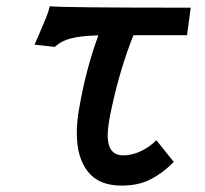

<svg xmlns="http://www.w3.org/2000/svg" viewBox="-20 -574 640 600"><path d="M100.5 -463Q117 -501.5 124.5 -520Q132 -538.5 135.5 -554.5Q173 -550 576 -550L564.5 -464H397Q356.5 -362.5 330.5 -244Q316.5 -182.5 316.5 -150.5Q316.5 -88.5 365.5 -88.5Q392.5 -88.5 420.5 -101.8Q448.5 -115 468.5 -136L523 -68Q491 -35 452.5 -14.5Q414 6 360 6Q289 6 254.5 -37.8Q220 -81.5 220 -158.5Q220 -195 227.5 -236Q249 -360 287.5 -463.5Q233 -462 202.2 -454.2Q171.5 -446.5 151.5 -427.5L88 -434.5Z"/></svg>

Font: JuliaMono SemiBold
Style: Italic
Weight: 600
Italic angle: -9°
Monospace: yes
Designer: cormullion
Foundry: corm
Version: Version 0.056; ttfautohint (v1.8.4)